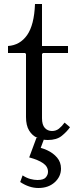

<svg xmlns="http://www.w3.org/2000/svg" viewBox="-20 -690 390 960"><path d="M303 -77 330 -54Q314 -31 288.5 -10.5Q263 10 219 10Q191 10 166 -1Q141 -12 125.5 -37.5Q110 -63 110 -105V-420L105 -425H20V-460Q80 -464 115.5 -514.5Q151 -565 155 -670H190V-460H320V-425H195L190 -420V-99Q190 -66 204 -50.5Q218 -35 240 -35Q260 -35 274.5 -46.5Q289 -58 303 -77ZM172 250Q126 250 81 220L93 187Q113 200 132 205Q151 210 167 210Q198 210 209 197Q220 184 220 169Q220 143 195.5 126Q171 109 126 97L162 0H202L168 91L152 43Q185 47 215.5 61Q246 75 265.5 98Q285 121 285 153Q285 193 253.5 221.5Q222 250 172 250Z"/></svg>

Font: Brygada 1918
Style: Regular
Weight: 400
Designer: Mateusz Machalski | Borys Kosmynka | Przemek Hoffer
Foundry: NIEPODLEGLA 2018
Version: Version 3.006